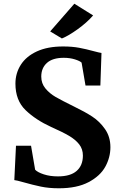

<svg xmlns="http://www.w3.org/2000/svg" viewBox="-20 -1002 643 1033"><path d="M104 -22Q69 -32 57 -33L66 -218H147L169 -89Q182 -75 215.5 -64Q249 -53 292 -53Q359 -53 392.5 -82.5Q426 -112 426 -165Q426 -200 406 -225.5Q386 -251 351 -271.5Q316 -292 255 -319Q172 -357 117.5 -409.5Q63 -462 63 -552Q63 -608 92 -653.5Q121 -699 178.5 -725.5Q236 -752 319 -752Q368 -752 405.5 -745Q443 -738 487 -726Q513 -719 526 -717L520 -542H440L419 -665Q410 -674 383 -682.5Q356 -691 323 -691Q263 -691 232.5 -663.5Q202 -636 202 -590Q202 -553 224.5 -526Q247 -499 279 -480.5Q311 -462 380 -428Q436 -401 476 -375Q516 -349 545 -307.5Q574 -266 574 -210Q574 -155 546.5 -105Q519 -55 456.5 -22Q394 11 297 11Q243 11 200 2Q157 -7 104 -22ZM250 -833 380 -982 481 -919Q447 -880 397.5 -844.5Q348 -809 313 -795Z"/></svg>

Font: Koeln Type Serif
Style: Bold
Weight: 700
Designer: Eben Sorkin
Foundry: Eben Sorkin
Version: Version 2.002